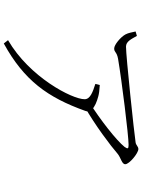

<svg xmlns="http://www.w3.org/2000/svg" viewBox="115 -848 769 1040"><g transform="rotate(90 500.0 -328.5)"><path d="M536 -428 557 -401C658 -458 769 -542 814 -581C836 -599 870 -603 870 -622C870 -644 810 -693 788 -693C774 -693 767 -680 752 -678C700 -670 286 -626 233 -626C205 -626 192 -655 175 -685L151 -678C156 -658 158 -640 167 -623C181 -597 223 -562 243 -562C265 -562 260 -576 299 -583C417 -603 714 -640 765 -640C786 -640 789 -636 776 -618C740 -573 628 -486 536 -428ZM198 13 216 36C416 -74 508 -201 581 -405C588 -425 585 -430 574 -441C559 -457 532 -468 502 -476C487 -480 472 -482 441 -484L435 -460C479 -446 518 -432 518 -402C518 -334 398 -103 198 13Z"/></g></svg>

Font: Source Han Serif TW VF
Style: Regular
Weight: 250
Designer: Ryoko NISHIZUKA 西塚涼子 (kana & ideographs); Frank Grießhammer (Latin, Greek & Cyrillic); Wenlong ZHANG 张文龙 (bopomofo); San
Foundry: Adobe
Version: Version 2.002;hotconv 1.1.0;makeotfexe 2.6.0